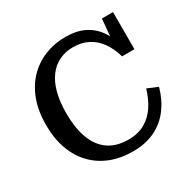

<svg xmlns="http://www.w3.org/2000/svg" viewBox="-163 -893 1077 1075"><g transform="rotate(-30 375.0 -355.5)"><path d="M399 -657Q349 -657 309 -637.5Q269 -618 240.5 -580Q212 -542 197 -486Q182 -430 182 -355Q182 -280 197 -223.5Q212 -167 241 -129Q270 -91 312.5 -72Q355 -53 411 -53Q474 -53 519 -79Q564 -105 593.5 -150.5Q623 -196 639 -252L706 -224Q686 -151 645 -96.5Q604 -42 543 -12.5Q482 17 400 17Q322 17 258 -8Q194 -33 147.5 -81Q101 -129 76 -198Q51 -267 51 -355Q51 -443 76.5 -512.5Q102 -582 148.5 -630Q195 -678 257 -703Q319 -728 391 -728Q462 -728 512 -703Q562 -678 594 -632Q626 -586 638 -520L605 -547L620 -715H692V-475H612Q596 -531 567.5 -571.5Q539 -612 497 -634.5Q455 -657 399 -657Z"/></g></svg>

Font: Roboto Serif Medium
Style: Regular
Weight: 500
Designer: Greg Gazdowicz
Foundry: Commercial Type
Version: Version 1.008